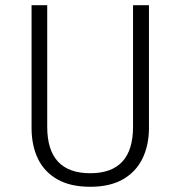

<svg xmlns="http://www.w3.org/2000/svg" viewBox="-20 -705 692 736"><path d="M326 11Q249 11 199 -18Q149 -47 125 -97.5Q101 -148 101 -214V-685H161V-219Q161 -41 326 -41Q490 -41 490 -219V-685H551V-214Q551 -149 526.5 -98Q502 -47 452 -18Q402 11 326 11Z"/></svg>

Font: Trujillo Light
Style: Regular
Weight: 300
Designer: Fira Sans original fonts by bBox Type GmbH, Carrois Corporate GbR, & Edenspiekermann AG / Changes by Cristiano Sobral
Foundry: Fira Sans original fonts by bBox Type GmbH, Carrois Corporate GbR, & Edenspiekermann AG / Changes by Cristiano Sobral
Version: Version 4.301;July 28, 2020;FontCreator 13.0.0.2655 64-bit